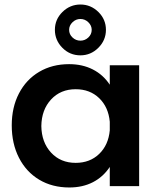

<svg xmlns="http://www.w3.org/2000/svg" viewBox="-20 -824 716 850"><path d="M449 -692Q449 -646 415.5 -612.5Q382 -579 336 -579Q289 -579 256 -612.5Q223 -646 223 -692Q223 -738 256.5 -771Q290 -804 336 -804Q382 -804 415.5 -771Q449 -738 449 -692ZM286 -692Q286 -672 301 -658Q316 -644 336 -644Q356 -644 371 -658Q386 -672 386 -692Q386 -711 371 -725.5Q356 -740 336 -740Q316 -740 301 -725.5Q286 -711 286 -692ZM596 -535V0H466V-85Q437 -41 391.5 -17.5Q346 6 287 6Q211 6 153.5 -28.5Q96 -63 64 -125.5Q32 -188 32 -269Q32 -349 64 -410.5Q96 -472 153.5 -506Q211 -540 286 -540Q345 -540 391 -516.5Q437 -493 466 -449V-535ZM466 -247V-285Q460 -350 419 -389.5Q378 -429 315 -429Q248 -429 206 -383.5Q164 -338 163 -266Q164 -194 206 -148.5Q248 -103 315 -103Q378 -103 419 -142.5Q460 -182 466 -247Z"/></svg>

Font: TypoPRO Montserrat Alternates
Style: Regular
Weight: 500
Designer: Julieta Ulanovsky
Foundry: Julieta Ulanovsky
Version: Version 6.001